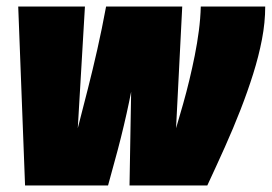

<svg xmlns="http://www.w3.org/2000/svg" viewBox="-20 -570 835 590"><path d="M617 0H378L383 -288Q377 -257 369 -221Q361 -185 351.5 -147Q342 -109 331.5 -71.5Q321 -34 312 0H57L36 -550H241L219 -176Q235 -238 250 -297Q265 -356 279 -418Q293 -480 306 -550H540L521 -176Q532 -213 542.5 -250Q553 -287 562 -324.5Q571 -362 578.5 -399.5Q586 -437 591 -475Q596 -513 597 -550H795Q795 -501 785 -449Q775 -397 758 -343Q741 -289 719 -232.5Q697 -176 671 -118Q645 -60 617 0Z"/></svg>

Font: Georama ExtraCondensed Thin Black
Style: Italic
Weight: 900
Italic angle: -9°
Version: Version 1.001